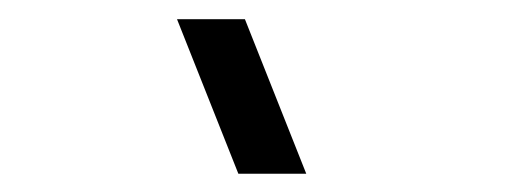

<svg xmlns="http://www.w3.org/2000/svg" viewBox="-20 -988 546 205"><path d="M234.5 -802.5H307L241.5 -967.5H169Z"/></svg>

Font: Eudonet Medium
Style: Regular
Weight: 500
Designer: Mikhail Sharanda
Foundry: Mikhail Sharanda
Version: Version 4.503;Glyphs 3.1.2 (3151)